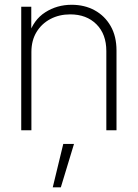

<svg xmlns="http://www.w3.org/2000/svg" viewBox="-20 -551 582 812"><path d="M112.8 -331.1V0H69.8V-522.5H112.3V-401.9H101.1Q121.6 -467.3 171.4 -499Q221.2 -530.8 282.7 -530.8Q337.9 -530.8 380.6 -507.3Q423.3 -483.9 448 -440.7Q472.7 -397.5 472.7 -337.4V0H429.7V-335Q429.7 -406.7 387.7 -448.5Q345.7 -490.2 276.9 -490.2Q230.5 -490.2 193.4 -470.7Q156.2 -451.2 134.5 -415.5Q112.8 -379.9 112.8 -331.1ZM203.1 241.2 247.6 57.6H293L237.3 241.2Z"/></svg>

Font: Inter 28pt ExtraLight
Style: Regular
Weight: 250
Designer: Rasmus Andersson
Foundry: rsms
Version: Version 4.001;git-66647c0bb